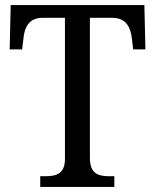

<svg xmlns="http://www.w3.org/2000/svg" viewBox="-20 -734 609 754"><path d="M138 0H429V-42H409C367 -42 333 -51 333 -114V-664H421C476 -664 493 -626 498 -582L503 -540H551L547 -714H22L18 -540H67L72 -582C76 -626 93 -664 147 -664H235V-109C235 -50 199 -42 158 -42H138Z"/></svg>

Font: Noto Serif Armenian SemiCondensed
Style: Regular
Weight: 400
Width: 4
Designer: Monotype Design Team
Foundry: Monotype Imaging Inc.
Version: Version 2.008